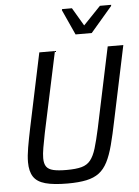

<svg xmlns="http://www.w3.org/2000/svg" viewBox="-60 -949 727 1004"><g transform="rotate(-5 303.5 -447.5)"><path d="M254 8Q181 8 137.5 -4Q94 -16 75.5 -44.5Q57 -73 57 -121Q57 -154 64.5 -197.5Q72 -241 84 -299L166 -688H248L158 -266Q149 -221 143.5 -189Q138 -157 138 -135Q138 -106 149 -90.5Q160 -75 185.5 -69Q211 -63 255 -63Q304 -63 333.5 -71Q363 -79 380.5 -101Q398 -123 410 -162.5Q422 -202 436 -266L525 -688H607L525 -299Q510 -225 496 -172Q482 -119 464 -84Q446 -49 419.5 -29Q393 -9 353 -0.5Q313 8 254 8ZM363 -765 303 -897 304 -903H356L412 -808L503 -903H562L561 -897L448 -765Z"/></g></svg>

Font: Saira SemiCondensed
Style: Italic
Weight: 400
Width: 4
Italic angle: -12°
Designer: Hector Gatti with collaboration of the Omnibus-Type team
Foundry: Omnibus-Type
Version: Version 1.101